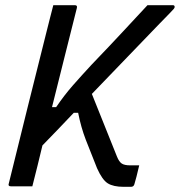

<svg xmlns="http://www.w3.org/2000/svg" viewBox="-20 -720 695 742"><path d="M186 -700H269Q280 -700 277 -689Q253 -594 229 -498Q205 -402 181 -306H197Q229 -353 262.5 -391Q296 -429 333 -469Q407 -546 457 -600Q507 -654 550 -700H648Q655 -700 655 -693Q655 -690 651.5 -685.5Q648 -681 635.5 -668.5Q623 -656 596 -628Q544 -574 477.5 -505Q411 -436 335 -357Q359 -296 383.5 -236Q408 -176 432 -115Q440 -95 450.5 -88Q461 -81 483 -81H518Q514 -62 507.5 -37.5Q501 -13 499 -7Q496 2 486 2H458Q418 2 396.5 -11.5Q375 -25 355 -70Q330 -132 311.5 -180Q293 -228 282 -284H265Q236 -253 205.5 -221.5Q175 -190 144 -158Q135 -119 125 -79.5Q115 -40 105 0H22Q10 0 14 -11Q86 -304 160 -598Q167 -624 173 -649.5Q179 -675 186 -700Z"/></svg>

Font: Recursive Sn Lnr St
Style: Italic
Weight: 400
Italic angle: -15°
Version: Version 1.079;hotconv 1.0.112;makeotfexe 2.5.65598; ttfautoh